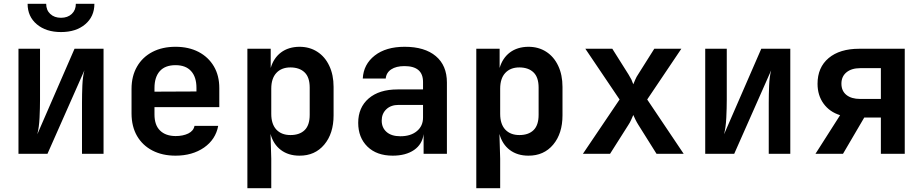

<svg xmlns="http://www.w3.org/2000/svg" viewBox="-20 -805 4833 1005"><path d="M299.3 -637.2Q221.2 -637.2 172.9 -677.7Q124.5 -718.3 124.5 -785.2H221.7Q221.7 -752 243.2 -731.9Q264.6 -711.9 299.3 -711.9Q334 -711.9 355.5 -731.9Q377 -752 377 -785.2H474.1Q474.1 -718.3 425.8 -677.7Q377.9 -637.2 299.3 -637.2ZM76.7 0V-549.8H189.5V-284.2Q189.5 -239.3 187 -188.5Q184.6 -138.2 175.3 -102.1L370.1 -549.8H522V0H409.2V-267.1Q409.2 -311 411.1 -357.9Q413.1 -404.8 421.9 -437L228.5 0Z M898.9 9.8Q829.6 9.8 777.8 -17.1Q726.1 -43.9 697.3 -93.3Q668.9 -142.6 668.5 -210V-339.8Q668.5 -406.7 697.3 -456.5Q725.6 -505.9 777.8 -533.2Q829.6 -560.1 898.9 -560.1Q967.8 -560.1 1019.5 -533.2Q1070.8 -506.3 1099.6 -457.5Q1127.9 -409.2 1127.9 -344.2V-244.1H788.6V-206.1Q788.6 -149.9 817.9 -121.6Q846.7 -93.3 898.9 -92.8Q938 -92.8 965.8 -106.4Q993.2 -120.1 998 -146H1122.1Q1108.9 -75.2 1048.3 -32.7Q986.8 9.8 898.9 9.8ZM788.6 -344.2V-325.2L1008.3 -326.2V-345.2Q1008.3 -402.3 980 -433.1Q952.1 -463.9 898.9 -463.9Q844.2 -463.9 816.4 -432.6Q788.6 -401.4 788.6 -344.2Z M1274.9 180.2V-549.8H1397V-449.2Q1412.1 -501 1450.7 -530.3Q1489.7 -559.6 1547.4 -560.1Q1600.6 -560.1 1640.6 -534.2Q1681.2 -508.3 1703.6 -460.4Q1726.1 -413.1 1726.1 -350.1V-201.2Q1726.1 -106 1677.2 -47.9Q1628.4 10.3 1547.4 9.8Q1489.7 9.8 1450.2 -20Q1410.6 -49.8 1396 -104L1399.9 25.9V180.2ZM1500.5 -98.1Q1548.3 -98.1 1574.7 -124Q1601.1 -149.9 1601.1 -204.1V-346.2Q1601.1 -400.4 1574.7 -425.8Q1548.3 -451.7 1500.5 -452.1Q1453.1 -452.1 1426.3 -422.9Q1399.9 -394 1399.9 -340.8V-209Q1399.9 -155.8 1426.3 -127Q1453.1 -98.1 1500.5 -98.1Z M2035.6 9.8Q1951.7 9.8 1903.3 -37.6Q1855 -85 1855 -162.1Q1855 -242.2 1909.7 -289.6Q1964.8 -336.9 2061 -336.9H2194.3V-376Q2194.3 -459 2097.2 -459Q2053.7 -459 2027.8 -441.9Q2002 -424.8 1999 -394H1878.9Q1882.8 -468.3 1941.4 -514.2Q2000 -560.1 2098.1 -560.1Q2203.1 -560.1 2261.2 -511.2Q2319.3 -462.4 2319.3 -373V0H2197.3V-103Q2190.4 -49.8 2147.5 -20Q2104 9.8 2035.6 9.8ZM2075.7 -91.8Q2130.4 -91.8 2162.6 -119.1Q2194.8 -146 2194.3 -190.9V-255.9H2066.9Q2025.9 -255.9 2002 -232.9Q1978 -210 1978 -173.8Q1978 -136.7 2003.4 -114.3Q2028.8 -91.8 2075.7 -91.8Z M2473.1 180.2V-549.8H2595.2V-449.2Q2610.4 -501 2648.9 -530.3Q2688 -559.6 2745.6 -560.1Q2798.8 -560.1 2838.9 -534.2Q2879.4 -508.3 2901.9 -460.4Q2924.3 -413.1 2924.3 -350.1V-201.2Q2924.3 -106 2875.5 -47.9Q2826.7 10.3 2745.6 9.8Q2688 9.8 2648.4 -20Q2608.9 -49.8 2594.2 -104L2598.1 25.9V180.2ZM2698.7 -98.1Q2746.6 -98.1 2772.9 -124Q2799.3 -149.9 2799.3 -204.1V-346.2Q2799.3 -400.4 2772.9 -425.8Q2746.6 -451.7 2698.7 -452.1Q2651.4 -452.1 2624.5 -422.9Q2598.1 -394 2598.1 -340.8V-209Q2598.1 -155.8 2624.5 -127Q2651.4 -98.1 2698.7 -98.1Z M3031.2 0 3223.1 -284.2 3043.9 -549.8H3185.1L3270 -415Q3277.8 -402.8 3285.2 -388.2Q3292 -373 3294.9 -363.8Q3298.3 -372.6 3305.2 -388.2Q3311.5 -403.3 3319.8 -415L3404.8 -549.8H3546.4L3367.7 -284.2L3558.6 0H3416.5L3321.8 -150.9Q3314 -163.1 3306.2 -178.7Q3298.8 -194.3 3294.9 -203.1Q3291 -194.3 3284.2 -178.7Q3277.3 -163.1 3269 -150.9L3173.3 0Z M3671.4 0V-549.8H3784.2V-284.2Q3784.2 -239.3 3781.7 -188.7Q3779.3 -138.2 3770 -102.1L3964.8 -549.8H4116.7V0H4003.9V-267.1Q4003.9 -311 4005.9 -357.9Q4007.8 -404.8 4016.6 -437L3823.2 0Z M4248.5 0 4377.4 -202.1Q4322.3 -219.2 4290.8 -262.7Q4259.3 -306.2 4259.3 -366.2Q4259.3 -452.1 4317.4 -501Q4375.5 -549.8 4477.5 -549.8H4715.8V0H4590.8V-189.9H4503.9L4392.6 0ZM4482.4 -287.1H4590.8V-448.2H4482.4Q4437.5 -448.2 4410.9 -426.5Q4384.3 -404.8 4384.3 -367.2Q4384.3 -329.1 4410.4 -308.1Q4436.5 -287.1 4482.4 -287.1Z"/></svg>

Font: UDEV Gothic 35
Style: Bold
Weight: 700
Version: v2.1.0; ttfautohint (v1.8.4.7-5d5b-dirty) -l 6 -r 45 -G 200 